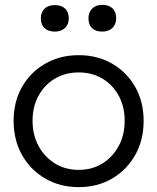

<svg xmlns="http://www.w3.org/2000/svg" viewBox="-20 -760 647 790"><path d="M304 10Q227 10 166 -25.5Q105 -61 70.5 -122.5Q36 -184 36 -263Q36 -341 70.5 -402Q105 -463 166 -498Q227 -533 304 -533Q381 -533 441.5 -498Q502 -463 536.5 -402Q571 -341 571 -263Q571 -184 536.5 -122.5Q502 -61 441.5 -25.5Q381 10 304 10ZM304 -61Q359 -61 401.5 -87.5Q444 -114 468.5 -159.5Q493 -205 493 -263Q493 -321 468.5 -366Q444 -411 401.5 -436.5Q359 -462 304 -462Q249 -462 206 -436.5Q163 -411 138.5 -366Q114 -321 114 -263Q114 -205 138.5 -159.5Q163 -114 206 -87.5Q249 -61 304 -61ZM401 -630Q373 -630 358.5 -644.5Q344 -659 344 -685Q344 -709 359 -724.5Q374 -740 401 -740Q428 -740 443 -725.5Q458 -711 458 -685Q458 -660 442.5 -645Q427 -630 401 -630ZM206 -630Q178 -630 163 -644.5Q148 -659 148 -684Q148 -709 163 -724Q178 -739 206 -739Q233 -739 248 -724.5Q263 -710 263 -684Q263 -660 247.5 -645Q232 -630 206 -630Z"/></svg>

Font: Lexend Light
Style: Regular
Weight: 300
Designer: Bonnie Shaver-Troup, Thomas Jockin
Foundry: Lexend
Version: Version 1.007; ttfautohint (v1.8.3)